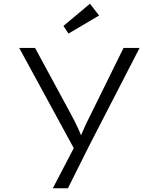

<svg xmlns="http://www.w3.org/2000/svg" viewBox="-20 -779 850 1029"><path d="M263 230 391 -15 396 53 83 -522H168L358 -171Q382 -127 399.5 -89Q417 -51 426 -20L404 -30Q416 -58 430 -90Q444 -122 463 -159L642 -522H728L460 -2L344 230ZM347 -599 320 -640 462 -759 511 -696Z"/></svg>

Font: Lexend Peta Light
Style: Regular
Weight: 300
Version: Version 1.007